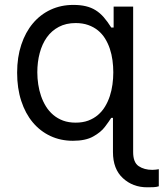

<svg xmlns="http://www.w3.org/2000/svg" viewBox="-20 -573 679 797"><path d="M51.1 -271.3Q51.1 -335.6 68.4 -387.4Q85.6 -439.3 116.5 -476Q147.4 -512.8 190.2 -532.7Q233 -552.6 284.1 -552.6Q313.9 -552.6 336.3 -547.2Q358.7 -541.9 377 -530.5Q395.2 -519.2 410.7 -501.4Q426.1 -483.7 441.8 -458.8H451.7V-545.5H532.7V58.2Q532.7 101.2 555.4 116.5Q578.5 132.1 612.2 132.1Q619.7 132.1 626.8 131.2Q633.9 130.3 639.2 129.3V200.3Q629.6 203.5 616.7 204Q603.7 204.5 590.9 204.5Q531.2 204.5 490.1 166.5Q448.9 128.6 448.9 58.2V-83.8H441.8Q437.1 -76.3 430.6 -67.1Q424 -57.9 415.5 -46.5Q398.8 -24.1 366.8 -6.4Q335.2 11.4 282.7 11.4Q231.5 11.4 189.1 -8.5Q146.7 -28.4 115.9 -65.2Q85.2 -101.9 68.2 -154.1Q51.1 -206.3 51.1 -271.3ZM134.9 -272.7Q134.9 -247.9 138.7 -222.8Q142.4 -197.8 150.4 -174.5Q158.4 -151.3 170.8 -131.2Q183.2 -111.2 201 -96.1Q218.8 -81 241.8 -72.4Q264.9 -63.9 294 -63.9Q323.5 -63.9 346.4 -72.4Q369.3 -81 386.7 -95.9Q404.1 -110.8 416.2 -130.9Q428.3 -150.9 435.9 -174.2Q443.5 -197.4 446.9 -222.7Q450.3 -247.9 450.3 -272.7Q450.3 -297.9 446.9 -323Q443.5 -348 435.9 -370.7Q428.3 -393.5 416.2 -413Q404.1 -432.5 386.7 -446.7Q369.3 -460.9 346.2 -469.1Q323.2 -477.3 294 -477.3Q254.3 -477.3 224.3 -461.5Q194.2 -445.7 174.5 -418Q154.8 -390.3 144.9 -353Q134.9 -315.7 134.9 -272.7Z"/></svg>

Font: Inter P
Style: Regular
Weight: 400
Designer: Rasmus Andersson
Foundry: rsms
Version: Version 3.018;git-588b23468